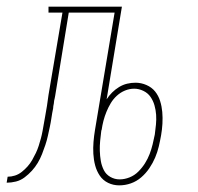

<svg xmlns="http://www.w3.org/2000/svg" viewBox="-76 -550 596 578"><path d="M283 8Q265 8 249.5 0.5Q234 -7 224.5 -21Q215 -35 210.5 -52Q206 -69 205 -87Q204 -105 205.5 -123Q207 -141 210 -159L269 -512H131L90 -261Q89 -257 88.5 -253.5Q88 -250 87 -247L86 -238Q85 -234 84.5 -230.5Q84 -227 84 -224Q81 -210 79 -196Q77 -182 74 -168Q71 -154 68 -140.5Q65 -127 60.5 -113.5Q56 -100 50.5 -86Q45 -72 37.5 -59.5Q30 -47 20 -36Q10 -25 -2 -16Q-14 -7 -28 -3.5Q-42 0 -56 0L-53 -18Q-42 -18 -31 -21.5Q-20 -25 -10.5 -32.5Q-1 -40 7 -49Q15 -58 21 -68.5Q27 -79 32 -89.5Q37 -100 40.5 -111Q44 -122 47 -133Q50 -144 52 -155Q54 -166 56 -177.5Q58 -189 60 -200Q63 -216 65.5 -232Q68 -248 70 -264L112 -512H70V-530H291L245 -251Q252 -262 261.5 -271.5Q271 -281 282.5 -288Q294 -295 306.5 -298Q319 -301 332 -301Q349 -301 365 -294Q381 -287 391 -274.5Q401 -262 406 -246Q411 -230 412.5 -213Q414 -196 413 -178Q412 -160 409 -143Q406 -126 402 -109Q398 -92 391 -75.5Q384 -59 373.5 -43.5Q363 -28 349 -16Q335 -4 318 2Q301 8 283 8ZM284 -10Q299 -10 314 -16Q329 -22 340.5 -33.5Q352 -45 360.5 -58.5Q369 -72 374.5 -86.5Q380 -101 383.5 -115.5Q387 -130 390 -145Q392 -160 393.5 -175Q395 -190 394 -204.5Q393 -219 389 -233Q385 -247 377 -258.5Q369 -270 355.5 -276.5Q342 -283 328 -283Q314 -283 300.5 -277.5Q287 -272 276 -262Q265 -252 257.5 -239.5Q250 -227 244.5 -213.5Q239 -200 235.5 -186.5Q232 -173 230 -159L229 -157Q227 -141 225.5 -126Q224 -111 224.5 -95.5Q225 -80 227.5 -65.5Q230 -51 236.5 -38Q243 -25 256 -17.5Q269 -10 284 -10Z"/></svg>

Font: Iosevka Slab Thin
Style: Italic
Weight: 100
Italic angle: -9°
Monospace: yes
Designer: Belleve Invis
Foundry: Belleve Invis
Version: Version 11.1.1; ttfautohint (v1.8.3)